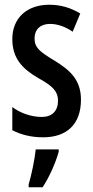

<svg xmlns="http://www.w3.org/2000/svg" viewBox="-20 -570 392 811"><path d="M322 -149C322 -232 277 -273 210 -314C145 -353 126 -370 126 -408C126 -445 150 -469 191 -469C225 -469 258 -456 287 -436L319 -513C279 -537 237 -550 188 -550C94 -550 32 -494 32 -405C32 -323 75 -279 142 -240C206 -205 225 -182 225 -145C225 -101 200 -76 156 -76C110 -76 63 -94 32 -118V-20C66 -2 110 10 162 10C263 10 322 -46 322 -149ZM228 71V61H131C127 101 112 174 101 209V221H160C187 180 214 121 228 71Z"/></svg>

Font: Noto Sans Bengali ExtraCondensed Medium
Style: Regular
Weight: 500
Width: 2
Designer: Joana Ranito - Universal Thirst; Jelle Bosma - Monotype Design Team
Foundry: Universal Thirst ehf.
Version: Version 3.000